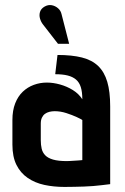

<svg xmlns="http://www.w3.org/2000/svg" viewBox="-20 -727 492 758"><path d="M223 -671Q220 -685 209 -694.5Q198 -704 184 -706.5Q170 -709 156 -701Q142 -693 138 -680Q134 -667 138 -653.5Q142 -640 150 -630L209 -554H253ZM305 -335Q291 -357 267.5 -371.5Q244 -386 217 -393.5Q190 -401 165 -401Q138 -401 113.5 -392Q89 -383 70 -365Q51 -347 40 -319Q29 -291 29 -253V-156Q29 -108 45 -76Q61 -44 89.5 -24.5Q118 -5 155 3Q192 11 235 11Q255 11 274 10.5Q293 10 311.5 9.5Q330 9 347.5 7.5Q365 6 382 4Q399 2 415 0V-307Q415 -365 403.5 -404Q392 -443 367.5 -466.5Q343 -490 303.5 -500Q264 -510 207 -510L198 -434Q227 -434 247 -429Q267 -424 280 -413Q293 -402 299 -383Q305 -364 305 -335ZM305 -253V-95Q305 -95 300.5 -94.5Q296 -94 288.5 -93.5Q281 -93 272.5 -92.5Q264 -92 256.5 -91.5Q249 -91 244 -91Q210 -91 189.5 -97Q169 -103 158.5 -114Q148 -125 144.5 -140Q141 -155 141 -174V-239Q141 -253 145.5 -262.5Q150 -272 157.5 -277.5Q165 -283 175 -285.5Q185 -288 196 -288Q219 -288 242 -280.5Q265 -273 282.5 -265Q300 -257 305 -253Z"/></svg>

Font: Advent Pro
Style: Bold
Weight: 700
Designer: VivaRado, Andreas Kalpakidis
Foundry: VivaRado, Andreas Kalpakidis
Version: Version 3.000